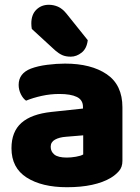

<svg xmlns="http://www.w3.org/2000/svg" viewBox="-20 -767 584 803"><path d="M260 -108Q277 -108 297.5 -111.5Q318 -115 328 -121V-201L256 -195Q228 -193 210 -183Q192 -173 192 -153Q192 -133 207.5 -120.5Q223 -108 260 -108ZM252 -501Q361 -501 426.5 -456.5Q492 -412 492 -318V-94Q492 -68 477.5 -51.5Q463 -35 443 -23Q411 -4 365 6Q319 16 260 16Q155 16 91.5 -24.5Q28 -65 28 -147Q28 -216 69.5 -253Q111 -290 196 -299L327 -313V-320Q327 -349 301.5 -361.5Q276 -374 228 -374Q191 -374 154.5 -366Q118 -358 89 -346Q76 -355 67 -373.5Q58 -392 58 -412Q58 -460 109 -480Q138 -491 177.5 -496Q217 -501 252 -501ZM211 -556 113 -646Q112 -650 111.5 -657.5Q111 -665 111 -669Q111 -706 132 -726.5Q153 -747 184 -747Q204 -747 222.5 -739Q241 -731 258 -710L347 -599Q343 -564 321.5 -547Q300 -530 276 -530Q255 -530 240.5 -536.5Q226 -543 211 -556Z"/></svg>

Font: Baloo Bhaijaan 2 ExtraBold
Style: Regular
Weight: 800
Designer: Sanskriti Dholi, Noopur Datye and Ek Type
Foundry: Ek Type
Version: Version 1.701